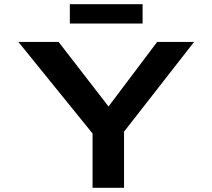

<svg xmlns="http://www.w3.org/2000/svg" viewBox="-20 -901 1019 921"><path d="M424 0V-313L444 -236L68 -700H261L534 -347H468L734 -700H911L570 -263L575 -321V0ZM315 -788V-881H664V-788Z"/></svg>

Font: Lexend Zetta SemiBold
Style: Regular
Weight: 600
Designer: Bonnie Shaver-Troup, Thomas Jockin
Foundry: Lexend
Version: Version 1.007